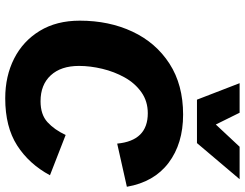

<svg xmlns="http://www.w3.org/2000/svg" viewBox="-121 -805 936 734"><g transform="rotate(90 347.0 -438.0)"><path d="M356 10Q271 10 204 -24Q137 -58 98 -122Q59 -186 59 -275Q59 -387 101 -476.5Q143 -566 223.5 -618Q304 -670 418 -670Q529 -670 602.5 -614.5Q676 -559 694 -455L529 -418Q518 -535 413 -535Q367 -535 332.5 -510.5Q298 -486 276 -446.5Q254 -407 243 -361Q232 -315 232 -272Q232 -203 268 -164Q304 -125 367 -125Q418 -125 447 -151.5Q476 -178 496 -221L650 -161Q607 -81 536 -35.5Q465 10 356 10ZM361 -723 298 -886H411L456 -795L541 -886H665L527 -723Z"/></g></svg>

Font: Work Sans
Style: Bold Italic
Weight: 700
Italic angle: -13°
Designer: Wei Huang
Foundry: Wei Huang
Version: Version 2.010; ttfautohint (v1.8.3)